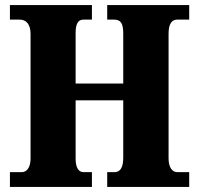

<svg xmlns="http://www.w3.org/2000/svg" viewBox="-20 -734 780 754"><path d="M19 0H341V-58H308C287 -58 277 -78 277 -111V-340H464V-116C464 -78 454 -58 429 -58H401V0H723V-58H676C656 -58 642 -77 642 -112V-602C642 -641 655 -657 676 -657H723V-714H401V-657H428C455 -657 464 -641 464 -602V-406H277V-605C277 -641 287 -657 308 -657H341V-714H19V-657H57C81 -657 100 -641 100 -601V-111C100 -78 86 -58 66 -58H19Z"/></svg>

Font: Noto Serif Tamil Condensed Black
Style: Regular
Weight: 900
Width: 3
Designer: Indian Type Foundry, Tom Grace, and the Monotype Design Team
Foundry: Monotype Imaging Inc.
Version: Version 2.004